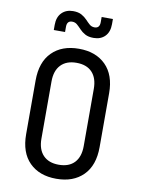

<svg xmlns="http://www.w3.org/2000/svg" viewBox="-102 -1013 803 1091"><g transform="rotate(10 300.0 -467.5)"><path d="M300 10Q202 10 145 -47Q88 -104 88 -210V-520Q88 -626 145 -683Q202 -740 300 -740Q398 -740 455 -683Q512 -626 512 -521V-210Q512 -104 455 -47Q398 10 300 10ZM300 -71Q359 -71 390.5 -104.5Q422 -138 422 -200V-530Q422 -592 390.5 -625.5Q359 -659 300 -659Q242 -659 210 -625.5Q178 -592 178 -530V-200Q178 -138 210 -104.5Q242 -71 300 -71ZM370 -815Q340 -815 321 -825.5Q302 -836 289 -850Q276 -864 264 -874.5Q252 -885 235 -885Q205 -885 205 -850V-820H140V-850Q140 -895 165 -920Q190 -945 230 -945Q260 -945 279 -934.5Q298 -924 311 -910Q324 -896 336 -885.5Q348 -875 365 -875Q395 -875 395 -910V-940H460V-910Q460 -865 435.5 -840Q411 -815 370 -815Z"/></g></svg>

Font: JetBrainsMonoNL NFM
Style: Regular
Weight: 400
Monospace: yes
Designer: Philipp Nurullin, Konstantin Bulenkov
Foundry: JetBrains
Version: Version 2.304; ttfautohint (v1.8.4.7-5d5b);Nerd Fonts 3.3.0